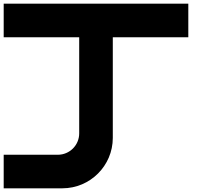

<svg xmlns="http://www.w3.org/2000/svg" viewBox="-20 -820 1140 1040"><path d="M409 -618.2V-97.4C409 -33.7 357.3 18.1 293.6 18.2H0V200H318.2C468.6 199.8 590.8 77.6 591 -72.8V-618.2H1000V-800H0V-618.2Z"/></svg>

Font: Kubos
Style: Light
Weight: 300
Version: Version 001.000